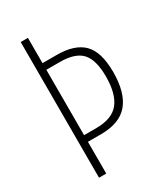

<svg xmlns="http://www.w3.org/2000/svg" viewBox="-179 -795 762 875"><g transform="rotate(-30 202.5 -357.0)"><path d="M374 -385Q374 -277 328.5 -222Q283 -167 183 -167H115V0H77V-714H115V-581H190Q284 -581 329 -536Q374 -491 374 -385ZM178 -202Q263 -202 299 -247.5Q335 -293 335 -384Q335 -471 301 -508.5Q267 -546 186 -546H115V-202Z"/></g></svg>

Font: Noto Sans Gujarati UI ExtraCondensed ExtraLight
Style: Regular
Weight: 200
Width: 2
Designer: Jelle Bosma - Monotype Design Team, Universal Thirst
Foundry: Monotype Imaging Inc.
Version: Version 2.106; ttfautohint (v1.8.4.7-5d5b)